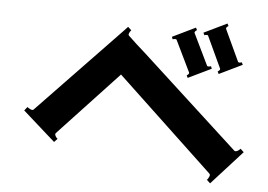

<svg xmlns="http://www.w3.org/2000/svg" viewBox="-48 -783 1097 786"><g transform="rotate(5 500.0 -390.0)"><path d="M968 -200 842 -61 828 -74Q833 -80 836.5 -88Q840 -96 836 -100L440 -473L195 -211Q193 -209 193 -206Q193 -202 196.5 -196.5Q200 -191 204 -188L191 -174L58 -292L70 -307Q76 -302 84 -298.5Q92 -295 96 -299L437 -654L452 -670L466 -657Q461 -652 458 -644.5Q455 -637 459 -634L492 -603L530 -569L930 -202Q931 -201 934 -201Q939 -201 945 -205Q951 -209 954 -213ZM919 -564Q924 -564 928 -566L933 -556L838 -510L833 -520Q837 -522 840 -525.5Q843 -529 842 -532L781 -663Q780 -665 775 -665Q770 -665 766 -663L761 -673L856 -719L861 -709Q857 -707 854 -703.5Q851 -700 852 -697L913 -566Q914 -564 919 -564ZM794 -537Q800 -537 804 -539L808 -529L713 -483L708 -493Q712 -495 715 -498.5Q718 -502 717 -505L654 -635Q653 -637 648 -637Q642 -637 638 -635L634 -645L729 -691L734 -681Q730 -679 727 -675.5Q724 -672 725 -669L788 -539Q789 -537 794 -537Z"/></g></svg>

Font: Aoboshi One
Style: Regular
Weight: 400
Designer: IKIMOJI
Foundry: Natsumi Matsuba
Version: Version 1.000; ttfautohint (v1.8.3)